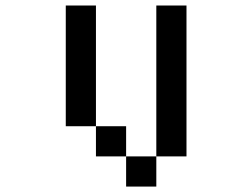

<svg xmlns="http://www.w3.org/2000/svg" viewBox="-20 -687 929 707"><path d="M555.6 -666.7V-111.1H666.7V-666.7ZM333.3 -222.2V-666.7H222.2V-222.2ZM333.3 -222.2V-111.1H444.4V0H555.6V-111.1H444.4V-222.2Z"/></svg>

Font: linjaSipiki
Style: Regular
Weight: 500
Foundry: Made with Bits'n'Picas by Kreative Software
Version: Version 1.3